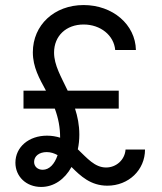

<svg xmlns="http://www.w3.org/2000/svg" viewBox="-20 -730 640 760"><path d="M73 -300H197C211 -262 218 -226 218 -185C202 -190 185 -193 166 -193C94 -193 41 -148 41 -86C41 -31 84 10 143 10C193 10 236 -20 263 -69C299 -33 339 5 405 5C489 5 554 -57 554 -138H477C474 -97 440 -67 400 -67C355 -67 325 -104 288 -139C292 -157 294 -177 294 -197C294 -236 287 -269 277 -300H450V-371H248C222 -426 194 -472 194 -522C194 -588 242 -633 311 -633C378 -633 431 -590 436 -532H518C516 -633 426 -710 311 -710C195 -710 110 -631 110 -523C110 -464 136 -419 162 -371H73ZM149 -58C129 -58 115 -71 115 -89C115 -112 135 -128 165 -128C181 -128 195 -123 208 -116C196 -80 175 -58 149 -58Z"/></svg>

Font: CommitMono
Style: 400Regular
Weight: 400
Monospace: yes
Designer: Eigil Nikolajsen
Foundry: Eigil Nikolajsen
Version: Version 1.143